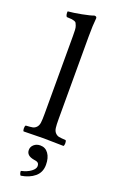

<svg xmlns="http://www.w3.org/2000/svg" viewBox="-176 -741 615 1010"><g transform="rotate(20 132.0 -236.0)"><path d="M95.2 -122.1V-559.1Q95.2 -579.1 94.5 -592.3Q93.8 -605.5 90.3 -614.7Q86.9 -624 84.2 -628.7Q81.5 -633.3 73.5 -636Q65.4 -638.7 59.6 -639.4Q53.7 -640.1 40 -640.6Q34.2 -641.1 30.8 -641.1Q26.4 -645.5 24.9 -655Q23.4 -664.6 24.9 -670.9Q55.2 -673.3 100.8 -682.1Q146.5 -690.9 165 -698.2Q178.2 -698.2 178.2 -688Q173.8 -647.9 173.8 -583V-122.1Q173.8 -89.8 176 -73Q178.2 -56.2 187.5 -46.4Q196.8 -36.6 208.5 -34.4Q220.2 -32.2 246.1 -30.8Q250.5 -26.4 250.5 -14.4Q250.5 -2.4 246.1 2Q160.2 0 134.8 0Q106.9 0 22.9 2Q18.6 -2.4 18.6 -14.4Q18.6 -26.4 22.9 -30.8Q48.8 -32.2 60.5 -34.4Q72.3 -36.6 81.5 -46.4Q90.8 -56.2 93 -73Q95.2 -89.8 95.2 -122.1ZM131.8 41Q160.2 41 177 64.5Q193.8 87.9 193.8 127Q193.8 169.4 164.3 194.1Q134.8 218.8 87.9 226.1Q80.1 218.3 80.1 202.1Q114.7 194.3 134.8 179Q154.8 163.6 154.8 148.9Q154.8 135.3 147.2 129.9Q139.6 124.5 124 123Q82 115.7 82 84Q82 65.9 96.2 53.5Q110.4 41 131.8 41Z"/></g></svg>

Font: Linux Libertine G
Style: Regular
Weight: 400
Designer: Philipp H. Poll
Foundry: Philipp H. Poll
Version: Version 4.7.5